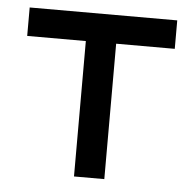

<svg xmlns="http://www.w3.org/2000/svg" viewBox="-43 -563 609 607"><g transform="rotate(5 261.0 -260.0)"><path d="M27.3 -520H495.6V-429.7H309.6V0H213.4V-429.7H27.3Z"/></g></svg>

Font: Aldrich [RUS by Daymarius]
Style: Regular
Weight: 400
Designer: Matthew Desmond
Foundry: Matthew Desmond
Version: Version 1.002 August 24, 2018